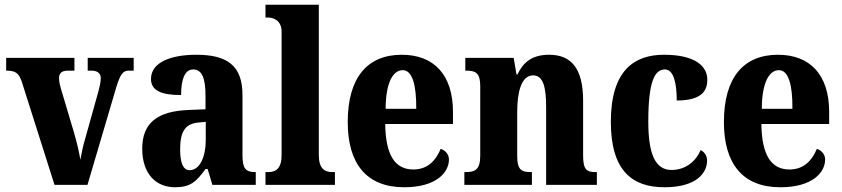

<svg xmlns="http://www.w3.org/2000/svg" viewBox="-20 -780 3552 810"><path d="M72 -435 210 0H349L470 -410C487 -467 499 -482 523 -482H544V-536H350V-482H366C394 -482 405 -468 405 -451C405 -432 401 -417 395 -394L340 -197C330 -166 324 -132 319 -106C314 -138 305 -176 293 -218L237 -406C233 -420 229 -435 229 -450C229 -470 239 -482 267 -482H294V-536H6V-482C46 -482 59 -472 72 -435Z M718 10C783 10 808 -13 847 -67H856L876 0H1059V-54H1056C1016 -54 1003 -70 1003 -125V-379C1003 -504 938 -549 808 -549C703 -549 617 -518 617 -447C617 -399 658 -379 744 -379C744 -448 761 -487 795 -487C833 -487 847 -449 847 -374V-319L775 -316C645 -311 580 -262 580 -153C580 -42 642 10 718 10ZM780 -62C752 -62 740 -94 740 -149C740 -221 758 -257 816 -263L848 -266V-191C848 -114 821 -62 780 -62Z M1100 0H1393V-54H1383C1349 -54 1325 -69 1325 -126V-760H1100V-706H1111C1128 -706 1168 -698 1168 -646V-126C1168 -69 1144 -54 1111 -54H1100Z M1685 10C1821 10 1874 -53 1874 -107C1874 -130 1858 -146 1839 -152C1819 -103 1784 -65 1724 -65C1647 -65 1607 -124 1605 -257H1891V-308C1891 -466 1809 -549 1675 -549C1530 -549 1447 -453 1447 -265C1447 -91 1525 10 1685 10ZM1736 -321H1607C1607 -427 1636 -484 1679 -484C1719 -484 1737 -423 1736 -321Z M1939 0H2224V-54H2220C2181 -54 2162 -63 2162 -120V-308C2162 -388 2178 -462 2229 -462C2272 -462 2284 -412 2284 -327V0H2498V-54H2494C2455 -54 2440 -63 2440 -125V-356C2440 -491 2390 -549 2297 -549C2223 -549 2187 -516 2163 -466H2159L2147 -536H1943V-482H1947C1986 -482 2006 -473 2006 -417V-123C2006 -63 1983 -54 1944 -54H1939Z M2783 10C2920 10 2963 -52 2963 -102C2963 -122 2953 -138 2936 -147C2916 -100 2873 -63 2813 -63C2743 -63 2715 -133 2715 -267C2715 -437 2742 -487 2785 -487C2823 -487 2835 -426 2835 -356C2945 -356 2964 -401 2964 -444C2964 -500 2914 -549 2781 -549C2655 -549 2557 -482 2557 -266C2557 -60 2647 10 2783 10Z M3272 10C3408 10 3461 -53 3461 -107C3461 -130 3445 -146 3426 -152C3406 -103 3371 -65 3311 -65C3234 -65 3194 -124 3192 -257H3478V-308C3478 -466 3396 -549 3262 -549C3117 -549 3034 -453 3034 -265C3034 -91 3112 10 3272 10ZM3323 -321H3194C3194 -427 3223 -484 3266 -484C3306 -484 3324 -423 3323 -321Z"/></svg>

Font: Noto Serif Myanmar Condensed ExtraBold
Style: Regular
Weight: 800
Width: 3
Designer: Ben Mitchell and the Monotype Design Team
Foundry: Monotype Imaging Inc.
Version: Version 2.106